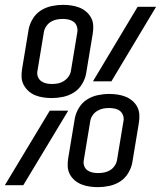

<svg xmlns="http://www.w3.org/2000/svg" viewBox="-27 -763 663 791"><path d="M187 -359Q169 -359 152 -361.5Q135 -364 119.5 -370Q104 -376 91.5 -387Q79 -398 71 -412.5Q63 -427 62 -444Q61 -461 64 -479L91 -642Q95 -664 108 -685.5Q121 -707 141.5 -720Q162 -733 186 -738Q210 -743 232 -743Q250 -743 267 -740.5Q284 -738 299.5 -732Q315 -726 327.5 -715.5Q340 -705 348 -690.5Q356 -676 357 -658.5Q358 -641 355 -624L328 -461Q324 -438 311 -416.5Q298 -395 277.5 -382Q257 -369 233 -364Q209 -359 187 -359ZM356 -428 540 -735H616L432 -428ZM187 -417Q200 -417 212.5 -419.5Q225 -422 236 -429Q247 -436 255 -447Q263 -458 265 -470L292 -633Q293 -645 289 -656Q285 -667 276 -673.5Q267 -680 255.5 -682.5Q244 -685 232 -685Q219 -685 206.5 -682.5Q194 -680 183 -673.5Q172 -667 164 -655.5Q156 -644 154 -632L127 -469Q125 -457 129.5 -446Q134 -435 143 -428.5Q152 -422 163.5 -419.5Q175 -417 187 -417ZM377 8Q359 8 342 5.5Q325 3 309.5 -3Q294 -9 281.5 -19.5Q269 -30 261 -44.5Q253 -59 252 -76.5Q251 -94 254 -111L281 -274Q285 -297 298 -318.5Q311 -340 331.5 -353Q352 -366 376 -371Q400 -376 422 -376Q440 -376 457 -373.5Q474 -371 489.5 -365Q505 -359 518 -348Q531 -337 538.5 -322.5Q546 -308 547 -291Q548 -274 545 -256L518 -93Q514 -71 501 -49.5Q488 -28 467.5 -15Q447 -2 423 3Q399 8 377 8ZM377 -50Q390 -50 402.5 -52.5Q415 -55 426 -61.5Q437 -68 445 -79.5Q453 -91 455 -103L482 -266Q484 -278 479.5 -289Q475 -300 466.5 -306.5Q458 -313 446 -315.5Q434 -318 422 -318Q409 -318 397 -315.5Q385 -313 373.5 -306Q362 -299 354.5 -288Q347 -277 345 -265L318 -102Q316 -90 320 -79Q324 -68 333 -61.5Q342 -55 353.5 -52.5Q365 -50 377 -50ZM-7 0 178 -307H254L69 0Z"/></svg>

Font: Iosevka Etoile Light
Style: Italic
Weight: 300
Italic angle: -9°
Designer: Belleve Invis
Foundry: Belleve Invis
Version: Version 22.1.2; ttfautohint (v1.8.4)